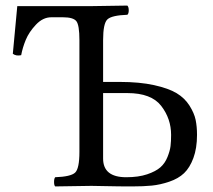

<svg xmlns="http://www.w3.org/2000/svg" viewBox="-20 -667 763 689"><path d="M433 -31Q477 -31 508 -41.5Q539 -52 555.5 -66.5Q572 -81 581 -103.5Q590 -126 592 -143Q594 -160 594 -183Q594 -241 558.5 -287Q523 -333 437 -333H350V-98Q350 -31 433 -31ZM454 2Q404 2 364 1Q324 0 308 0Q276 0 178 2Q174 -2 174 -14Q174 -26 178 -31Q234 -33 249.5 -47.5Q265 -62 265 -122V-523Q265 -577 254 -591Q243 -605 206 -605H164Q134 -605 109 -578.5Q84 -552 72.5 -524Q61 -496 56 -469Q38 -465 26 -474Q27 -486 42 -645H307Q339 -645 437 -647Q442 -642 442 -630Q442 -618 437 -614Q381 -612 365.5 -597.5Q350 -583 350 -523V-373H410Q481 -373 533 -361.5Q585 -350 614 -332.5Q643 -315 660 -288Q677 -261 682 -237Q687 -213 687 -183Q687 -135 674 -100Q661 -65 640.5 -45.5Q620 -26 587.5 -15Q555 -4 525 -1Q495 2 454 2Z"/></svg>

Font: Linux Libertine Initials O
Style: Initials
Weight: 400
Designer: Philipp H. Poll
Foundry: Philipp H. Poll
Version: Version 5.0.6